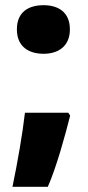

<svg xmlns="http://www.w3.org/2000/svg" viewBox="-20 -580 337 739"><path d="M45 -467C45 -400 91 -373 148 -373C202 -373 249 -400 249 -467C249 -535 202 -560 148 -560C91 -560 45 -535 45 -467ZM250 -135 243 -146H76C67 -66 47 48 28 139H164C197 65 232 -63 250 -135Z"/></svg>

Font: Noto Sans Myanmar UI Black
Style: Regular
Weight: 900
Designer: Monotype Design Team
Foundry: Monotype Imaging Inc.
Version: Version 2.103